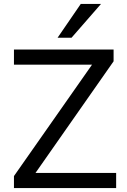

<svg xmlns="http://www.w3.org/2000/svg" viewBox="-20 -957 644 977"><path d="M51 0V-61L475 -666L481 -628H51V-705H558V-645L134 -39L128 -77H571V0ZM273 -765 391 -937H494L344 -765Z"/></svg>

Font: Nunito Sans 9pt
Style: Regular
Weight: 400
Version: Version 3.101;gftools[0.9.27]